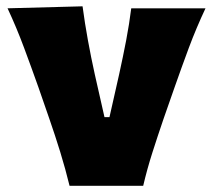

<svg xmlns="http://www.w3.org/2000/svg" viewBox="-20 -600 686 620"><path d="M204.6 0Q191.4 -54.2 174.6 -108.9Q157.7 -163.6 139.2 -216.8L104 -318.4Q81.5 -381.8 57.6 -446Q33.7 -510.3 4.4 -573.2L246.6 -579.6Q253.9 -524.9 263.9 -470Q273.9 -415 286.1 -359.9L317.4 -221.7H333.5L364.7 -359.9Q377.4 -417.5 387.5 -470.2Q397.5 -522.9 403.8 -573.2H643.6Q613.8 -509.8 589.8 -445.6Q565.9 -381.3 543.5 -317.4L507.8 -215.3Q489.3 -161.1 472.2 -107.7Q455.1 -54.2 442.4 0Z"/></svg>

Font: Pinar-DS1-FD ExtraBold
Style: Regular
Weight: 800
Designer: Amin Abedi
Version: Version 2.000